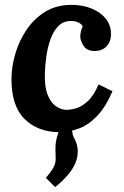

<svg xmlns="http://www.w3.org/2000/svg" viewBox="-20 -531 507 787"><path d="M206 236 168 198Q187 176 196 161Q205 146 207 133.5Q209 121 208 109Q207 84 207.5 67Q208 50 213.5 30.5Q219 11 229 -20L286 -45Q276 -29 275.5 -5.5Q275 18 283 33Q309 79 292 129.5Q275 180 206 236ZM273 -511Q319 -511 355.5 -496Q392 -481 413.5 -454.5Q435 -428 435 -391Q435 -361 417.5 -342Q400 -323 371 -322Q337 -321 323 -342.5Q309 -364 309 -381Q309 -390 311.5 -401.5Q314 -413 319 -423Q315 -432 302 -438.5Q289 -445 271 -445Q239 -445 218.5 -423.5Q198 -402 186.5 -369Q175 -336 170 -299.5Q165 -263 164 -233Q162 -179 174 -146Q186 -113 206 -98Q226 -83 247 -81Q266 -80 290 -86.5Q314 -93 339 -115.5Q364 -138 384 -185L441 -157Q413 -92 378 -55.5Q343 -19 304 -4.5Q265 10 223 11Q135 10 81 -43Q27 -96 27 -207Q27 -255 42 -308Q57 -361 87.5 -407Q118 -453 164 -482Q210 -511 273 -511Z"/></svg>

Font: Lora Italic
Style: Italic
Weight: 400
Italic angle: -3°
Designer: Olga Karpushina, Alexei Vanyashin (Cyrillic)
Foundry: Cyreal
Version: Version 2.210; ttfautohint (v1.8.1.43-b0c9)